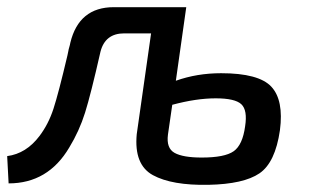

<svg xmlns="http://www.w3.org/2000/svg" viewBox="-34 -508 860 535"><path d="M485 -488 456 -283Q515 -304 582 -304Q687 -304 722 -266.5Q757 -229 746 -145Q733 -55 689 -25Q645 5 547 7Q445 9 392 -20Q339 -49 347 -134L387 -415H312Q259 -415 246 -364Q219 -245 203 -194Q187 -143 159 -97Q100 3 -10 3L-14 -73Q39 -80 76 -129Q101 -162 115 -205Q129 -248 154 -354Q156 -362 156.5 -366Q157 -370 159 -376.5Q161 -383 162 -389Q186 -488 283 -488ZM446 -216 434 -133Q429 -95 452.5 -82Q476 -69 528 -69Q592 -69 617 -86.5Q642 -104 649 -156Q656 -201 638.5 -217.5Q621 -234 567 -234Q513 -234 446 -216Z"/></svg>

Font: Exo 2.0 Medium
Style: Italic
Weight: 500
Italic angle: -8°
Designer: Natanael Gama
Version: Version 1.001;PS 001.001;hotconv 1.0.70;makeotf.lib2.5.58329